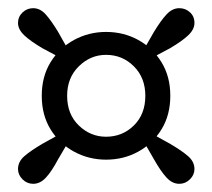

<svg xmlns="http://www.w3.org/2000/svg" viewBox="-20 -534 519 469"><path d="M348 -391 329 -409 356 -456Q373 -484 387 -499Q401 -514 418 -514Q433 -514 444 -504Q455 -494 455 -478Q455 -462 439.5 -447.5Q424 -433 395 -416ZM144 -300Q144 -255 172.5 -227.5Q201 -200 239 -200Q279 -200 307 -227.5Q335 -255 335 -300Q335 -344 307 -372Q279 -400 239 -400Q201 -400 172.5 -372Q144 -344 144 -300ZM82 -300Q82 -347 103.5 -382Q125 -417 161 -436.5Q197 -456 239 -456Q282 -456 317.5 -436.5Q353 -417 374.5 -382Q396 -347 396 -300Q396 -253 374.5 -218Q353 -183 317.5 -163.5Q282 -144 239 -144Q197 -144 161 -163.5Q125 -183 103.5 -218Q82 -253 82 -300ZM149 -408 131 -391 84 -416Q55 -433 39.5 -447.5Q24 -462 24 -478Q24 -493 35 -503.5Q46 -514 61 -514Q78 -514 91.5 -499Q105 -484 122 -456ZM131 -209 149 -191 122 -145Q106 -115 92 -100Q78 -85 61 -85Q46 -85 35 -96Q24 -107 24 -121Q24 -139 39.5 -152.5Q55 -166 84 -183ZM329 -192 348 -209 395 -183Q424 -166 439.5 -152.5Q455 -139 455 -121Q455 -107 444 -96Q433 -85 418 -85Q401 -85 387 -100Q373 -115 356 -145Z"/></svg>

Font: Lisu Bosa
Style: Bold
Weight: 700
Designer: David Morse, Annie Olsen, Victor Gaultney, Frank Grießhammer (Latin)
Foundry: SIL International
Version: Version 2.000